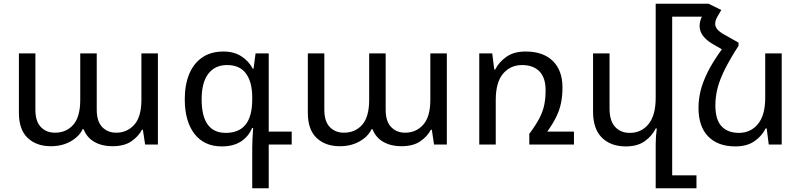

<svg xmlns="http://www.w3.org/2000/svg" viewBox="-20 -780 4325 1036"><path d="M255 9Q176 9 129 -36Q82 -81 82 -171V-492H171V-188Q171 -125 200.5 -94.5Q230 -64 276 -64Q338 -64 375.5 -107Q413 -150 413 -241V-492H502V-188Q502 -125 531.5 -94.5Q561 -64 607 -64Q666 -64 704.5 -107Q743 -150 743 -241V-492H832V0H763L751 -80H746Q728 -45 689.5 -18Q651 9 586 9Q531 9 490 -14Q449 -37 431 -83H426Q407 -43 361 -17Q315 9 255 9Z M1341 236V14Q1341 -8 1342.5 -35Q1344 -62 1346 -89H1340Q1321 -43 1280 -16.5Q1239 10 1177 10Q1082 10 1029.5 -57.5Q977 -125 977 -245Q977 -322 1000.5 -379.5Q1024 -437 1070.5 -469.5Q1117 -502 1186 -502Q1242 -502 1282 -476.5Q1322 -451 1344 -409H1348L1359 -492H1430V-70H1554V0H1430V236ZM1198 -63Q1269 -63 1305 -107.5Q1341 -152 1341 -245V-254Q1341 -337 1307.5 -383Q1274 -429 1205 -429Q1140 -429 1104 -382Q1068 -335 1068 -244Q1068 -63 1198 -63Z M1814 9Q1735 9 1688 -36Q1641 -81 1641 -171V-492H1730V-188Q1730 -125 1759.5 -94.5Q1789 -64 1835 -64Q1897 -64 1934.5 -107Q1972 -150 1972 -241V-492H2061V-188Q2061 -125 2090.5 -94.5Q2120 -64 2166 -64Q2225 -64 2263.5 -107Q2302 -150 2302 -241V-492H2391V0H2322L2310 -80H2305Q2287 -45 2248.5 -18Q2210 9 2145 9Q2090 9 2049 -14Q2008 -37 1990 -83H1985Q1966 -43 1920 -17Q1874 9 1814 9Z M2933 -70H3077V0H2836V-58Q2872 -106 2891 -143Q2910 -180 2917 -215.5Q2924 -251 2924 -293Q2924 -361 2890.5 -395Q2857 -429 2797 -429Q2734 -429 2694.5 -382.5Q2655 -336 2655 -241V0H2566V-492H2636L2647 -405H2652Q2672 -445 2712.5 -473.5Q2753 -502 2816 -502Q2911 -502 2963 -451Q3015 -400 3015 -308Q3015 -262 3007 -223.5Q2999 -185 2981 -148.5Q2963 -112 2933 -70Z M3607 166H3738V236H3518V-1Q3518 -44 3524 -87H3518Q3499 -47 3459.5 -18.5Q3420 10 3357 10Q3275 10 3227.5 -37.5Q3180 -85 3180 -178V-492H3269V-195Q3269 -128 3299 -95.5Q3329 -63 3378 -63Q3441 -63 3479.5 -110.5Q3518 -158 3518 -252V-760H3803L3872 -726L3852 -692Q3839 -670 3839 -651Q3839 -620 3887 -594L3965 -550V-533Q3920 -463 3892.5 -408.5Q3865 -354 3852.5 -307Q3840 -260 3840 -212Q3840 -134 3873.5 -98.5Q3907 -63 3967 -63Q4030 -63 4069.5 -110.5Q4109 -158 4109 -252V-492H4198V0H4128L4117 -87H4111Q4092 -47 4051.5 -18.5Q4011 10 3948 10Q3854 10 3801.5 -43.5Q3749 -97 3749 -198Q3749 -243 3760 -289Q3771 -335 3798 -390Q3825 -445 3875 -514L3825 -543Q3755 -584 3755 -640Q3755 -664 3767 -690H3607Z"/></svg>

Font: Go Noto Current
Style: Regular
Weight: 400
Designer: Monotype Design Team
Foundry: Monotype Imaging Inc.
Version: Version 2.007; ttfautohint (v1.8) -l 8 -r 50 -G 200 -x 14 -D